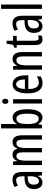

<svg xmlns="http://www.w3.org/2000/svg" viewBox="1360 -2160 810 3570"><g transform="rotate(-90 1765.0 -375.0)"><path d="M213 -547C162 -547 115 -534 73 -508L99 -447C137 -469 170 -480 200 -480C251 -480 272 -442 272 -360V-325L211 -322C98 -317 34 -256 34 -150C34 -65 71 10 154 10C210 10 249 -18 277 -74H279L291 0H353V-362C353 -480 314 -547 213 -547ZM273 -266V-212C273 -114 238 -56 182 -56C141 -56 117 -86 117 -152C117 -222 152 -259 225 -263Z M909 -547C850 -547 815 -520 790 -461H784C772 -511 736 -547 675 -547C621 -547 581 -519 560 -464H555L546 -537H481V0H562V-281C562 -395 578 -475 650 -475C696 -475 718 -440 718 -348V0H798V-296C798 -413 822 -475 886 -475C931 -475 954 -438 954 -345V0H1035V-360C1035 -486 995 -547 909 -547Z M1244 -760H1163V0H1229L1240 -68H1245C1275 -14 1314 10 1365 10C1464 10 1519 -90 1519 -269C1519 -450 1464 -546 1362 -546C1313 -546 1274 -520 1245 -466H1241C1242 -496 1244 -522 1244 -543ZM1344 -475C1408 -475 1436 -406 1436 -270C1436 -126 1406 -60 1345 -60C1277 -60 1244 -124 1244 -257V-276C1244 -390 1263 -475 1344 -475Z M1667 -739C1636 -739 1619 -719 1619 -681C1619 -645 1637 -624 1667 -624C1697 -624 1713 -645 1713 -681C1713 -718 1698 -739 1667 -739ZM1706 -537H1625V0H1706Z M1986 -546C1873 -546 1814 -447 1814 -265C1814 -109 1867 10 2004 10C2050 10 2091 -1 2129 -24V-96C2089 -70 2052 -59 2013 -59C1934 -59 1896 -123 1894 -253H2149V-309C2149 -442 2096 -546 1986 -546ZM1986 -480C2046 -480 2073 -405 2073 -317H1895C1900 -428 1931 -480 1986 -480Z M2451 -547C2400 -547 2356 -517 2333 -464H2328L2319 -537H2254V0H2335V-279C2335 -417 2363 -475 2433 -475C2481 -475 2501 -432 2501 -348V0H2582V-364C2582 -488 2537 -547 2451 -547Z M2842 -62C2803 -62 2793 -89 2793 -143V-469H2883V-537H2793V-658H2738L2716 -535L2662 -513V-469H2712V-133C2712 -37 2744 10 2815 10C2845 10 2869 4 2890 -6V-72C2874 -66 2858 -62 2842 -62Z M3117 -547C3066 -547 3019 -534 2977 -508L3003 -447C3041 -469 3074 -480 3104 -480C3155 -480 3176 -442 3176 -360V-325L3115 -322C3002 -317 2938 -256 2938 -150C2938 -65 2975 10 3058 10C3114 10 3153 -18 3181 -74H3183L3195 0H3257V-362C3257 -480 3218 -547 3117 -547ZM3177 -266V-212C3177 -114 3142 -56 3086 -56C3045 -56 3021 -86 3021 -152C3021 -222 3056 -259 3129 -263Z M3466 0V-760H3385V0Z"/></g></svg>

Font: Noto Sans UI Condensed
Style: Regular
Weight: 400
Width: 3
Designer: Monotype Design Team
Foundry: Monotype Imaging Inc.
Version: Version 1.901